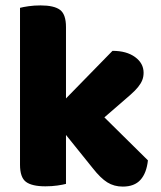

<svg xmlns="http://www.w3.org/2000/svg" viewBox="-20 -681 595 710"><path d="M224 -1Q213 2 192.5 5Q172 8 148 8Q98 8 76 -8.5Q54 -25 54 -72V-652Q65 -655 85.5 -658Q106 -661 130 -661Q180 -661 202 -644.5Q224 -628 224 -581V-317L396 -493Q448 -493 479.5 -470Q511 -447 511 -412Q511 -397 506 -384.5Q501 -372 490.5 -359Q480 -346 463.5 -331.5Q447 -317 425 -298L366 -247L527 -88Q522 -41 499.5 -16Q477 9 434 9Q402 9 377 -6.5Q352 -22 323 -59L224 -182V-1Z"/></svg>

Font: Baloo 2 ExtraBold
Style: Regular
Weight: 800
Designer: Sarang Kulkarni and Ek Type
Foundry: Ek Type
Version: Version 1.640;hotconv 1.0.111;makeotfexe 2.5.65597; ttfautoh